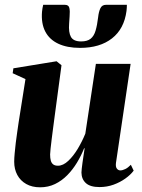

<svg xmlns="http://www.w3.org/2000/svg" viewBox="-20 -786 606 818"><path d="M151 12Q116.5 12 91.8 -2Q67 -16 53.8 -40.5Q40.5 -65 40.5 -97Q40.5 -112 42.5 -133Q44.5 -154 47.2 -177.8Q50 -201.5 53.5 -224.2Q57 -247 59.5 -265.5L88.5 -449L34 -474L37 -495L221 -525L242 -508L212 -284Q209.5 -264 206.2 -240Q203 -216 200.2 -193.2Q197.5 -170.5 195.5 -153Q193.5 -135.5 193.5 -128Q193.5 -112 196.5 -101.5Q199.5 -91 206.8 -85.5Q214 -80 227 -80Q249 -80 271 -100.8Q293 -121.5 311.8 -153Q330.5 -184.5 343.5 -216.5L388.5 -514H536.5L474 -91.5Q472 -75 478 -67.5Q484 -60 492.5 -60Q502 -60 513.8 -65.8Q525.5 -71.5 537.5 -84L549.5 -59Q536.5 -41.5 514.2 -25.5Q492 -9.5 463.8 0.8Q435.5 11 404 11Q364.5 11 346 -5.8Q327.5 -22.5 327 -50.5Q327 -55.5 328.2 -67Q329.5 -78.5 331.5 -93.2Q333.5 -108 336 -124Q338.5 -140 340.5 -154L338.5 -154.5Q326 -123 308 -93.2Q290 -63.5 266.8 -39.8Q243.5 -16 214.5 -2Q185.5 12 151 12ZM256.5 -765.5Q272.5 -765.5 275.5 -752Q278.5 -738.5 276.5 -716Q276 -710 275.5 -700.5Q275 -691 274.5 -685.5Q271.5 -648 282.2 -628.8Q293 -609.5 325.5 -609.5Q352 -609.5 366.2 -621Q380.5 -632.5 387.2 -655.5Q394 -678.5 398 -712Q400.5 -735.5 407.5 -750.5Q414.5 -765.5 431.5 -765.5H520.5Q520.5 -760 520.2 -753.8Q520 -747.5 519 -739.5Q509 -663 457.2 -622.5Q405.5 -582 321 -582Q266 -582 228.2 -599.8Q190.5 -617.5 172.8 -651.8Q155 -686 159 -736Q160 -743.5 161 -751Q162 -758.5 164 -765.5Z"/></svg>

Font: Merriweather 120pt ExtraBold
Style: Italic
Weight: 800
Italic angle: -7.8°
Version: Version 2.101